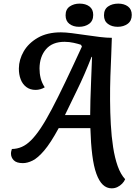

<svg xmlns="http://www.w3.org/2000/svg" viewBox="-20 -866 744 1046"><path d="M588.2 160Q561 160 540.3 140.4Q519.7 120.8 505.1 80.7Q490.5 40.5 482.7 -21.6Q474.8 -83.7 472.3 -168H299.8Q255.7 -86.8 220.8 -45.9Q185.8 -5 157.6 8.8Q129.3 22.7 104.8 22.7Q70 22.7 54.8 7Q39.7 -8.7 39.8 -29.7Q40 -37.7 41.6 -43.3Q43.2 -49 44.8 -54.3Q73.3 -54.7 98.8 -65.8Q124.2 -76.8 149.2 -101.8Q174.3 -126.7 202 -168.2Q229.7 -209.8 262.3 -271.8Q295 -333.7 335.3 -418Q375.7 -502.3 426.2 -612.2L421.2 -622Q406.7 -627 382 -632.6Q357.3 -638.2 331.7 -638.2Q265.5 -638.2 230.8 -598Q196 -557.8 195.3 -493.3Q195.2 -466 201.5 -440.4Q207.8 -414.8 223.7 -390.3Q213.3 -383.8 200.2 -380Q187 -376.2 174.2 -376.2Q144.2 -376.2 123.5 -391.8Q102.8 -407.3 92.7 -433.8Q82.5 -460.2 82.8 -493.2Q83.3 -541.2 109.2 -586.1Q135.2 -631 186.2 -660.4Q237.3 -689.8 311.8 -689.8Q336.2 -689.8 371.8 -685.3Q407.3 -680.8 447.2 -674.9Q487 -669 524.1 -664.5Q561.2 -660 589.3 -660Q588.7 -622.8 586.1 -568.8Q583.5 -514.8 581.4 -451.2Q579.3 -387.7 579.7 -320.7Q580 -253.5 583.7 -187.9Q587.3 -122.3 596.3 -64.1Q605.3 -5.8 621.2 39Q637.2 83.8 661.8 110.3Q656.5 123.3 645.3 134.7Q634.2 146 619.8 153Q605.5 160 588.2 160ZM333.8 -239H471.3Q471.3 -269.2 472.6 -319.9Q473.8 -370.7 476.6 -432.5Q479.3 -494.3 481.5 -556.3H478.8Q440 -456.8 400.5 -376.6Q361 -296.3 333.8 -239ZM621.2 -720Q589.2 -720 567.8 -735.8Q546.5 -751.7 546.5 -782.8Q546.5 -815.3 569 -830.8Q591.5 -846.3 624.3 -846.3Q656.3 -846.3 677.1 -830.8Q697.8 -815.3 697.8 -784.8Q697.8 -752.5 675.5 -736.2Q653.2 -720 621.2 -720ZM410.5 -720Q379.3 -720 358.3 -735.8Q337.3 -751.7 337.3 -782.8Q337.3 -815.3 359.9 -830.8Q382.5 -846.3 413.7 -846.3Q446.5 -846.3 467.2 -830.8Q487.8 -815.3 487.8 -784.8Q487.8 -752.5 465.6 -736.2Q443.3 -720 410.5 -720Z"/></svg>

Font: Sansita Swashed Light
Style: Regular
Weight: 300
Designer: Pablo Cosgaya
Foundry: Omnibus-Type
Version: Version 1.003